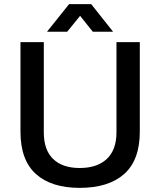

<svg xmlns="http://www.w3.org/2000/svg" viewBox="-20 -888 768 920"><path d="M205.1 -735.8 311 -868.2H417L522 -735.8H424.8L363.8 -812L301.8 -735.8ZM361.8 12.2Q225.6 12.2 151.9 -54.4Q78.1 -121.1 78.1 -256.8V-686H189.9V-253.9Q189.9 -169.4 234.6 -126.2Q279.3 -83 361.8 -83Q445.8 -83 491.9 -126.5Q538.1 -169.9 538.1 -253.9V-686H649.9V-256.8Q649.9 -121.1 575.2 -54.4Q500.5 12.2 361.8 12.2Z"/></svg>

Font: Archivo Medium
Style: Regular
Weight: 500
Designer: Hector Gatti
Foundry: Omnibus-Type
Version: Version 2.001